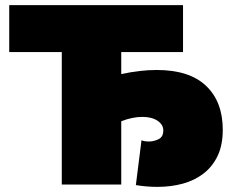

<svg xmlns="http://www.w3.org/2000/svg" viewBox="-20 -720 908 749"><path d="M532 -173Q542 -168 561 -168Q580 -168 598.5 -177Q617 -186 617 -211Q617 -234 594.5 -249Q572 -264 535 -264Q517 -264 496.5 -260Q476 -256 453 -247V0H221V-517H16V-700H694V-517H453V-431Q527 -447 591 -447Q719 -447 784 -385Q849 -323 849 -214Q849 -154 829 -112Q809 -70 774 -43Q739 -16 693 -3.5Q647 9 594 9Q551 9 510 2Z"/></svg>

Font: Montserrat-Alt1 Black
Style: Regular
Weight: 900
Designer: Differentunic
Foundry: Differentunic
Version: Version 7.222